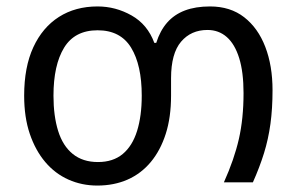

<svg xmlns="http://www.w3.org/2000/svg" viewBox="-20 -566 921 596"><path d="M282 10Q234 10 192.5 -8.5Q151 -27 120.5 -63Q90 -99 72.5 -150.5Q55 -202 55 -269Q55 -358 83.5 -419.5Q112 -481 163 -513.5Q214 -546 283 -546Q339 -546 388.5 -518Q438 -490 459 -433H465Q477 -471 499 -496Q521 -521 554 -533.5Q587 -546 632 -546Q695 -546 738 -512.5Q781 -479 803.5 -420.5Q826 -362 826 -286Q826 -229 819.5 -181.5Q813 -134 799.5 -90.5Q786 -47 765 0H675Q707 -71 721.5 -134.5Q736 -198 736 -277Q736 -342 722.5 -385.5Q709 -429 684 -451Q659 -473 624 -473Q573 -473 542 -436.5Q511 -400 511 -323V-269Q511 -202 494.5 -150.5Q478 -99 448 -63Q418 -27 376 -8.5Q334 10 282 10ZM284 -63Q331 -63 361 -88Q391 -113 405.5 -159.5Q420 -206 420 -269Q420 -364 387 -418Q354 -472 283 -472Q212 -472 179 -418Q146 -364 146 -269Q146 -206 160.5 -159.5Q175 -113 206 -88Q237 -63 284 -63Z"/></svg>

Font: Noto Sans Georgian
Style: Regular
Weight: 400
Designer: Monotype Design Team, Akaki Razmadze
Foundry: Google LLC
Version: Version 2.002